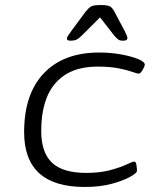

<svg xmlns="http://www.w3.org/2000/svg" viewBox="-20 -738 620 764"><path d="M317 6Q76 6 76 -212Q76 -364 154.5 -446.5Q233 -529 375 -529Q420 -529 461.5 -521.5Q503 -514 529.5 -503Q556 -492 556 -481Q556 -474 547.5 -459.5Q539 -445 532 -445Q526 -445 506.5 -452Q487 -459 452.5 -466Q418 -473 367 -473Q259 -473 201.5 -408Q144 -343 144 -217Q144 -131 187 -90.5Q230 -50 323 -50Q378 -50 418.5 -61Q459 -72 483.5 -83.5Q508 -95 514 -95Q521 -95 523 -81Q525 -67 525 -58Q525 -50 499 -35Q473 -20 426 -7Q379 6 317 6ZM261 -576Q246 -576 246 -585Q246 -591 264 -615L321 -692Q332 -706 342 -712Q352 -718 381 -718Q409 -718 418.5 -712Q428 -706 435 -692L476 -615Q487 -594 487 -587Q487 -576 470 -576Q458 -576 451.5 -580Q445 -584 434 -597L378 -669L306 -597Q293 -584 283.5 -580Q274 -576 261 -576Z"/></svg>

Font: Asap Expanded Expanded Light
Style: Italic
Weight: 300
Width: 7
Italic angle: -6°
Designer: Pablo Cosgaya
Foundry: Omnibus-Type
Version: Version 3.001; ttfautohint (v1.8.4.7-5d5b)